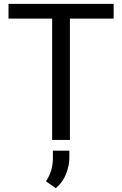

<svg xmlns="http://www.w3.org/2000/svg" viewBox="-20 -731 637 1003"><path d="M573.7 -710.9V-633.8H345.2V0H252.4V-633.8H24.4V-710.9ZM342.3 56.2V94.7Q342.3 133.3 325 177.7Q307.6 222.2 271.5 252L220.2 216.3Q238.3 188.5 247.3 159.2Q256.3 129.9 256.3 95.7V56.2Z"/></svg>

Font: Vazirmatn RD UI FD
Style: Regular
Weight: 400
Designer: Saber Rastikerdar
Foundry: Saber Rastikerdar
Version: Version 33.003